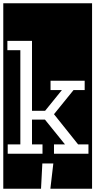

<svg xmlns="http://www.w3.org/2000/svg" viewBox="-32 -937 581 1170"><path d="M-12 213V-917H529V213H275L293 59H226L218 213ZM297 0H507V-57H444L297 -241L416 -388H484V-445H276V-388H345L243 -262H163V-688H13V-631H92V-57H15V0H227V-57H163V-208H242L364 -57H297Z"/></svg>

Font: Zilla Slab Highlight
Style: Regular
Weight: 400
Designer: Typotheque Type Foundry
Foundry: Typotheque type foundry
Version: Version 1.1; 2017; ttfautohint (v1.6)